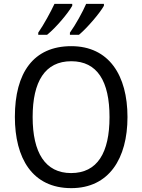

<svg xmlns="http://www.w3.org/2000/svg" viewBox="-20 -964 736 994"><path d="M518 -934V-944H426C409 -904 371 -835 342 -795V-784H389C431 -819 497 -896 518 -934ZM354 -934V-944H262C243 -903 207 -837 178 -795V-784H224C270 -821 332 -895 354 -934ZM640 -358C640 -574 544 -725 349 -725C153 -725 57 -587 57 -359C57 -145 147 10 349 10C544 10 640 -143 640 -358ZM149 -358C149 -542 213 -647 349 -647C484 -647 547 -543 547 -358C547 -173 484 -68 348 -68C214 -68 149 -174 149 -358Z"/></svg>

Font: Noto Sans Arabic UI SmCn
Style: Regular
Weight: 400
Width: 4
Designer: Monotype Design Team, Nadine Chahine and Nizar Qandah
Foundry: Monotype Imaging Inc.
Version: Version 2.010